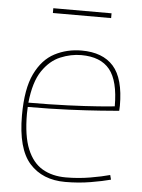

<svg xmlns="http://www.w3.org/2000/svg" viewBox="-52 -747 592 798"><g transform="rotate(5 244.0 -347.5)"><path d="M250 10Q155 10 101 -50.5Q47 -111 47 -250Q47 -361 77.5 -424Q108 -487 159 -513.5Q210 -540 271 -540Q359 -540 404 -489.5Q449 -439 449 -325Q449 -321 448.5 -314.5Q448 -308 448 -304Q425 -302 371 -298Q317 -294 239.5 -290.5Q162 -287 68 -287Q68 -280 67.5 -273Q67 -266 67 -259Q67 -166 89.5 -111.5Q112 -57 153 -33Q194 -9 251 -9Q303 -9 352.5 -17.5Q402 -26 434 -35L439 -16Q406 -7 355.5 1.5Q305 10 250 10ZM69 -305Q156 -305 232 -308Q308 -311 360.5 -315Q413 -319 428 -321Q428 -427 390 -474Q352 -521 271 -521Q228 -521 184.5 -503Q141 -485 109.5 -438.5Q78 -392 69 -305ZM138 -685V-705H381V-685Z"/></g></svg>

Font: Georama Thin
Style: Regular
Weight: 100
Designer: Jean-Baptiste Levee
Foundry: Production Type
Version: Version 1.000